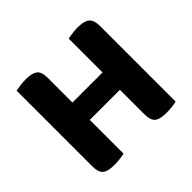

<svg xmlns="http://www.w3.org/2000/svg" viewBox="-151 -790 970 970"><g transform="rotate(-45 334.5 -304.5)"><path d="M227 -1Q216 2 196 4.5Q176 7 154 7Q107 7 88.5 -9Q70 -25 70 -67V-608Q81 -610 101.5 -613Q122 -616 142 -616Q187 -616 207 -601Q227 -586 227 -542V-366H442V-608Q453 -610 473.5 -613Q494 -616 515 -616Q559 -616 579 -600Q599 -584 599 -540V-1Q588 2 568 4.5Q548 7 526 7Q479 7 460.5 -9Q442 -25 442 -67V-242H227V-1Z"/></g></svg>

Font: Baloo 2 Latin
Style: Bold
Weight: 400
Designer: Sarang Kulkarni and Ek Type
Foundry: Ek Type
Version: Version 1.001